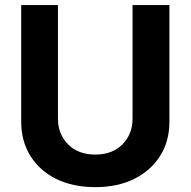

<svg xmlns="http://www.w3.org/2000/svg" viewBox="-20 -748 772 778"><path d="M366.2 10.3Q275.4 10.3 208 -22.9Q140.6 -56.2 103.3 -116Q65.9 -175.8 65.9 -255.4V-727.5H214.8V-267.6Q214.8 -204.1 256.1 -162.8Q297.4 -121.6 366.2 -121.6Q434.6 -121.6 475.8 -162.8Q517.1 -204.1 517.1 -267.6V-727.5H666.5V-255.4Q666.5 -175.8 628.7 -116Q590.8 -56.2 523.4 -22.9Q456.1 10.3 366.2 10.3Z"/></svg>

Font: Inter
Style: Bold
Weight: 700
Designer: Rasmus Andersson
Foundry: rsms
Version: Version 4.001;git-9221beed3